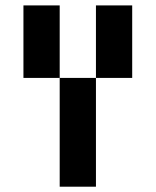

<svg xmlns="http://www.w3.org/2000/svg" viewBox="-20 -704 587 724"><path d="M68.4 -683.6H205.1V-410.2H68.4ZM205.1 -410.2H341.8V0H205.1ZM341.8 -683.6H478.5V-410.2H341.8Z"/></svg>

Font: DatCub
Style: Bold
Weight: 700
Designer: GGBot
Version: 1.00